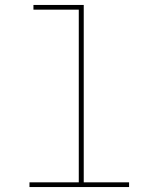

<svg xmlns="http://www.w3.org/2000/svg" viewBox="-20 -755 640 775"><path d="M501 0H99V-19H298V-716H115V-735H318V-19H501Z"/></svg>

Font: Iosevka Thin Extended
Style: Regular
Weight: 100
Width: 7
Monospace: yes
Designer: Belleve Invis
Foundry: Belleve Invis
Version: Version 32.5.0; ttfautohint (v1.8.4)